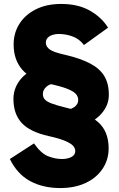

<svg xmlns="http://www.w3.org/2000/svg" viewBox="-20 -798 601 972"><path d="M288 -475 260 -375Q233 -375 215 -359Q197 -343 197 -322Q197 -306 206.5 -295Q216 -284 240.5 -274.5Q265 -265 310 -254Q423 -227 476.5 -180Q530 -133 530 -47Q530 11 499 57Q468 103 413 128.5Q358 154 285 154Q197 154 132 118.5Q67 83 30 7L152 -72Q187 -22 222.5 -7.5Q258 7 294 7Q321 7 341 -3Q361 -13 361 -33Q361 -48 350 -60Q339 -72 310 -84.5Q281 -97 227 -109Q132 -130 90 -175.5Q48 -221 48 -297Q48 -346 76.5 -386.5Q105 -427 159 -451Q213 -475 288 -475ZM287 -145 320 -244Q343 -245 359.5 -258.5Q376 -272 376 -292Q376 -309 364 -322.5Q352 -336 320.5 -348.5Q289 -361 229 -374Q135 -396 92 -446Q49 -496 49 -573Q49 -631 78 -677Q107 -723 161 -750.5Q215 -778 290 -778Q375 -778 434.5 -744.5Q494 -711 527 -658L405 -570Q382 -601 347.5 -613.5Q313 -626 278 -626Q250 -626 231 -614.5Q212 -603 212 -582Q212 -562 232 -547.5Q252 -533 312 -520Q388 -502 436.5 -476.5Q485 -451 508 -413Q531 -375 531 -318Q531 -270 500 -230.5Q469 -191 414.5 -168Q360 -145 287 -145Z"/></svg>

Font: Gabarito ExtraBold
Style: Regular
Weight: 800
Designer: Leandro Assis / Alvaro Franca / Felipe Casaprima
Foundry: Naipe Foundry
Version: Version 1.000